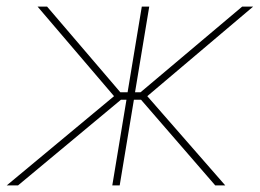

<svg xmlns="http://www.w3.org/2000/svg" viewBox="-38 -561 786 581"><path d="M-17.6 0 307.1 -270 75.7 -541H104.5L326.2 -281.7H348.1L391.1 -541H413.6L370.6 -281.7H387.2L694.8 -541H728L407.7 -270L643.6 0H613.3L388.7 -259.3H367.2L324.2 0H301.8L344.7 -259.3H328.1L16.6 0Z"/></svg>

Font: Inter 17pt Thin
Style: Italic
Weight: 250
Italic angle: -9.3988°
Version: Version 4.001;git-66647c0bb